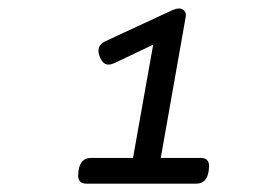

<svg xmlns="http://www.w3.org/2000/svg" viewBox="-20 -672 640 456"><path d="M476.6 -276.9Q476.6 -273.9 475.6 -266.1Q471.2 -235.8 446.3 -235.8H185.5Q174.8 -235.8 170.2 -241Q165.5 -246.1 165.5 -255.9Q165.5 -258.8 166.5 -266.6Q170.9 -296.9 195.8 -296.9H295.9L343.8 -565.9L253.4 -522.9Q244.1 -518.6 237.3 -518.6Q225.1 -518.6 217.8 -535.2Q213.9 -544.4 213.9 -551.8Q213.9 -566.4 230.5 -574.2L390.6 -648.4Q399.4 -651.9 404.3 -651.9Q413.1 -651.9 418 -646.2Q422.9 -640.6 420.9 -630.9L361.8 -296.9H456.5Q467.3 -296.9 471.9 -291.7Q476.6 -286.6 476.6 -276.9Z"/></svg>

Font: Courier Prime
Style: Italic
Weight: 400
Italic angle: -10°
Designer: Alan Dague-Greene
Foundry: Quote-Unquote Apps
Version: Version 3.018